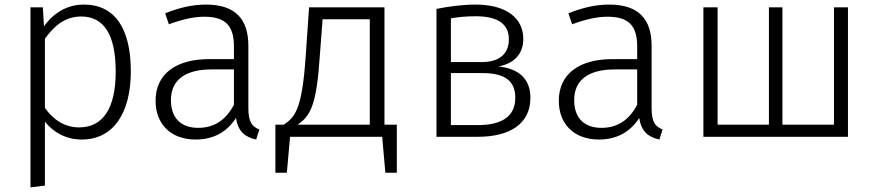

<svg xmlns="http://www.w3.org/2000/svg" viewBox="-20 -597 3833 838"><path d="M346 -577C272 -577 213 -540 172 -482L167 -565H113V221L176 213V-66C212 -21 266 12 337 12C477 12 551 -107 551 -285C551 -468 485 -577 346 -577ZM325 -41C261 -41 212 -75 176 -126V-428C215 -482 262 -525 335 -525C433 -525 485 -446 485 -285C485 -123 429 -41 325 -41Z M1064 -125V-397C1064 -513 1008 -577 879 -577C820 -577 764 -564 701 -539L717 -491C774 -512 825 -524 871 -524C965 -524 1001 -484 1001 -394V-339H893C749 -339 659 -275 659 -157C659 -56 725 12 834 12C910 12 969 -19 1010 -82C1019 -24 1048 1 1098 12L1112 -32C1081 -44 1064 -63 1064 -125ZM845 -39C770 -39 726 -82 726 -160C726 -249 790 -294 903 -294H1001V-140C967 -75 917 -39 845 -39Z M1658 -53V-565H1329L1314 -348C1298 -117 1267 -86 1219 -53H1182V157H1232L1246 0H1648L1662 157H1712V-53ZM1594 -53H1279C1335 -91 1362 -138 1376 -355L1388 -513H1594Z M2155 -307C2223 -319 2264 -361 2264 -427C2264 -518 2190 -577 2056 -577C1999 -577 1938 -569 1885 -558V0H2066C2203 0 2295 -55 2295 -170C2295 -254 2243 -298 2155 -307ZM2057 -526C2158 -526 2201 -488 2201 -426C2201 -357 2154 -326 2082 -326H1948V-517C1983 -523 2015 -526 2057 -526ZM2066 -51H1948V-278H2086C2185 -278 2229 -243 2229 -170C2229 -82 2160 -51 2066 -51Z M2824 -125V-397C2824 -513 2768 -577 2639 -577C2580 -577 2524 -564 2461 -539L2477 -491C2534 -512 2585 -524 2631 -524C2725 -524 2761 -484 2761 -394V-339H2653C2509 -339 2419 -275 2419 -157C2419 -56 2485 12 2594 12C2670 12 2729 -19 2770 -82C2779 -24 2808 1 2858 12L2872 -32C2841 -44 2824 -63 2824 -125ZM2605 -39C2530 -39 2486 -82 2486 -160C2486 -249 2550 -294 2663 -294H2761V-140C2727 -75 2677 -39 2605 -39Z M3681 -565H3620V-53H3395V-565H3336V-53H3112V-565H3050V0H3681Z"/></svg>

Font: Glow Sans SC Normal
Style: Regular
Weight: 400
Designer: Ryoko NISHIZUKA (kana, bopomofo & ideographs); Paul D. Hunt (Latin, Greek & Cyrillic); Sandoll Communications, Soo-young
Version: Version 0.93